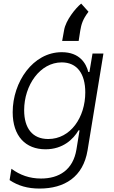

<svg xmlns="http://www.w3.org/2000/svg" viewBox="-20 -847 642 1082"><path d="M330.3 -616.5H423.3L432.2 -674C438.6 -710.6 445.7 -737.2 478.7 -780.9L437.5 -826.7C404.8 -800.1 350.5 -732.2 341.3 -677.6ZM202.8 215.6C343.4 215.6 448.5 150.6 473.4 0.4L562.9 -545.5H501.4L484 -441.4H477.6C465.2 -490.4 428.3 -552.9 328.1 -552.9C165.5 -552.9 51.5 -384.6 51.5 -214.8C51.5 -79.2 124.6 -5.7 236.5 -5.7C334.9 -5.7 393.1 -62.5 422.6 -112.6H428.3L410.9 -5.3C392 110.8 312.5 159.1 211.3 159.1C146.7 159.1 92.7 139.6 44.4 104L34.1 168C82 199.9 135.7 215.6 202.8 215.6ZM251.8 -63.6C162.6 -63.6 116.1 -124.6 116.1 -225.9C116.1 -366.8 205.6 -495.4 327.8 -495.4C414.4 -495.4 460.6 -431.5 460.6 -326.3C460.6 -186.1 377.8 -63.6 251.8 -63.6Z"/></svg>

Font: TID UI Light
Style: Italic
Weight: 300
Italic angle: -9.39999°
Designer: The TID Project Authors
Foundry: Bakken & Bæck
Version: Version 1.001;hotconv 1.0.109;makeotfexe 2.5.65596